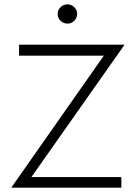

<svg xmlns="http://www.w3.org/2000/svg" viewBox="-20 -866 624 886"><path d="M292 -757Q273 -757 259.5 -770Q246 -783 246 -802Q246 -820 259.5 -833Q273 -846 292 -846Q309 -846 322.5 -833Q336 -820 336 -802Q336 -784 323 -770.5Q310 -757 292 -757ZM32 0 459 -609H68V-660H555L125 -49H540V0Z"/></svg>

Font: Human Sans Light
Style: Regular
Weight: 300
Designer: Tim Radville
Foundry: Continuum
Version: Version 1.000;FEAKit 1.0